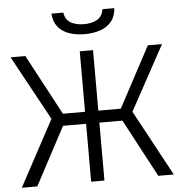

<svg xmlns="http://www.w3.org/2000/svg" viewBox="-60 -980 977 1037"><g transform="rotate(-5 428.0 -461.5)"><path d="M16 0 208 -357 17 -707H97L272 -379H392V-707H464V-379H586L761 -707H838L647 -357L840 0H756L589 -314H464V0H392V-314H267L100 0ZM427 -797Q379 -797 341.5 -810.5Q304 -824 282 -852Q260 -880 257 -923H322Q327 -884 356 -867.5Q385 -851 428 -851Q471 -851 499.5 -867.5Q528 -884 534 -923H598Q596 -880 573.5 -852Q551 -824 513.5 -810.5Q476 -797 427 -797Z"/></g></svg>

Font: Onest Light
Style: Regular
Weight: 300
Designer: Dmitri Voloshin, Andrey Kudryavtsev
Foundry: Dmitri Voloshin, Andrey Kudryavtsev
Version: Version 1.000;gftools[0.9.33]